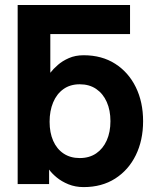

<svg xmlns="http://www.w3.org/2000/svg" viewBox="-20 -743 634 775"><path d="M504.9 -605.5V-722.7H183.1V-605.5ZM180.2 -251.5Q180.2 -295.4 194.5 -329.6Q208.7 -363.8 236 -383.3Q263.2 -402.8 301.8 -402.8Q340.6 -402.8 368.3 -383.9Q396 -365 410.9 -331.4Q425.8 -297.9 425.8 -253.9Q425.8 -210 410.9 -176.4Q396 -142.8 368.3 -123.9Q340.6 -105 301.8 -105Q263.9 -105 236.6 -123.3Q209.2 -141.6 194.7 -174.6Q180.2 -207.5 180.2 -251.5ZM51.3 -82Q51.3 -57.1 51.3 -38.6Q51.3 -20 51.3 -10Q51.3 0 51.3 0H178.2V-58.6Q188.7 -43.5 208.6 -27Q228.5 -10.5 256.3 0.9Q284.2 12.2 317.6 12.2Q391.1 12.2 444.9 -22.2Q498.8 -56.6 528.2 -116.7Q557.6 -176.8 557.6 -253.9Q557.6 -331.1 528.2 -391.1Q498.8 -451.2 444.9 -485.6Q391.1 -520 317.6 -520Q284.2 -520 258.1 -508.5Q231.9 -497.1 213.4 -480.8Q194.8 -464.6 183.1 -449.2V-722.7H51.3Z"/></svg>

Font: Giphurs
Style: Regular
Weight: 400
Version: Version 2.010